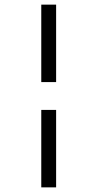

<svg xmlns="http://www.w3.org/2000/svg" viewBox="-20 -764 414 828"><path d="M158 -744H222V-410H158ZM158 -290H222V44H158Z"/></svg>

Font: Bebas Neue Regular
Style: Regular
Weight: 400
Designer: Ryoichi Tsunekawa & LGV (GE)
Foundry: Free Software Foundation, Inc.
Version: Version 1.003 August 13, 2016